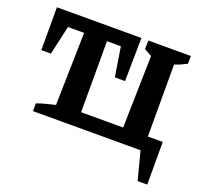

<svg xmlns="http://www.w3.org/2000/svg" viewBox="-111 -616 939 884"><g transform="rotate(20 358.5 -174.5)"><path d="M621 -71H694V138H647L611 0H84V-38Q106 -46 129 -52Q152 -58 174 -63L182 -419H103L71 -277H24V-487H438L435 -275H385L362 -419H294V-71H500L508 -424L471 -445L472 -487H680V-449Q666 -442 652 -435.5Q638 -429 621 -424Z"/></g></svg>

Font: Piazzolla SemiBold
Style: Regular
Weight: 600
Designer: Juan Pablo del Peral
Foundry: Huerta Tipografica
Version: Version 1.330